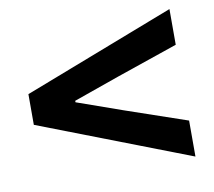

<svg xmlns="http://www.w3.org/2000/svg" viewBox="-62 -697 713 641"><g transform="rotate(-10 294.5 -376.0)"><path d="M38 -428 551 -626V-505L341 -433L188 -379V-374L341 -320L551 -248V-126L38 -324Z"/></g></svg>

Font: Kinto Sans
Style: Bold
Weight: 700
Designer: Authors: Ryoko NISHIZUKA  (kana & ideographs); Paul D. Hunt (Latin, Greek & Cyrillic); Wenlong ZHANG  (bopomofo); Sandol
Foundry: Adobe Systems Incorporated, ookami Inc.
Version: Version 0.001